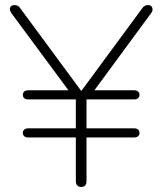

<svg xmlns="http://www.w3.org/2000/svg" viewBox="-20 -731 640 757"><path d="M300 6Q290 6 284.5 0Q279 -6 279 -17V-189H91Q81 -189 75.5 -194Q70 -199 70 -207Q70 -215 75.5 -220Q81 -225 91 -225H279V-339H91Q81 -339 75.5 -344Q70 -349 70 -357Q70 -365 75.5 -370Q81 -375 91 -375H255V-368L25 -679Q19 -688 19 -695.5Q19 -703 24 -707Q29 -711 36 -711Q44 -711 50 -708Q56 -705 61 -697L308 -362H293L539 -696Q544 -704 550 -707.5Q556 -711 564 -711Q572 -711 576.5 -706.5Q581 -702 581.5 -694.5Q582 -687 575 -678L347 -368V-375H509Q519 -375 524.5 -370Q530 -365 530 -357Q530 -349 524.5 -344Q519 -339 509 -339H321V-225H509Q519 -225 524.5 -220Q530 -215 530 -207Q530 -199 524.5 -194Q519 -189 509 -189H321V-17Q321 6 300 6Z"/></svg>

Font: Nunito ExtraLight ExtraLight
Style: Regular
Weight: 250
Version: Version 3.602